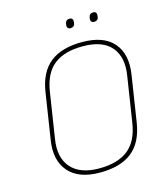

<svg xmlns="http://www.w3.org/2000/svg" viewBox="-119 -893 867 997"><g transform="rotate(-15 314.5 -394.5)"><path d="M296 12Q181 12 127.5 -50Q74 -112 91 -218L129 -464Q145 -569 207 -618Q269 -667 379 -667Q495 -667 548 -605.5Q601 -544 584 -436L546 -191Q530 -86 468 -37Q406 12 296 12ZM298 -10Q396 -10 452 -53.5Q508 -97 523 -192L561 -437Q577 -534 530 -589.5Q483 -645 377 -645Q278 -645 222.5 -601.5Q167 -558 152 -463L114 -218Q98 -121 146 -65.5Q194 -10 298 -10ZM468 -752Q458 -752 453.5 -758Q449 -764 450 -773L451 -780Q453 -791 459 -796Q465 -801 475 -801Q485 -801 489.5 -795.5Q494 -790 493 -780L492 -773Q491 -762 484.5 -757Q478 -752 468 -752ZM341 -752Q331 -752 326.5 -758Q322 -764 323 -773L324 -780Q326 -791 332 -796Q338 -801 348 -801Q358 -801 362.5 -795.5Q367 -790 366 -780L365 -773Q364 -762 357.5 -757Q351 -752 341 -752Z"/></g></svg>

Font: Sofia Sans Thin
Style: Italic
Weight: 250
Italic angle: -9°
Version: Version 4.100-B